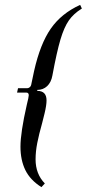

<svg xmlns="http://www.w3.org/2000/svg" viewBox="-20 -655 356 788"><path d="M171 -243Q171 -223 163 -190Q155 -157 153 -150Q140 -104 133 -68.5Q126 -33 126 -1Q126 59 164 98L150 113Q104 84 84 43Q64 2 64 -53Q64 -111 90 -225Q98 -257 98 -264Q98 -275 88 -275H50L54 -293H92Q97 -293 102 -297Q107 -301 108 -307L120 -364Q145 -475 188.5 -537.5Q232 -600 309 -635L316 -620Q282 -599 262.5 -571Q243 -543 228 -492.5Q213 -442 195 -345Q190 -317 173.5 -301.5Q157 -286 133 -286V-282Q171 -282 171 -243Z"/></svg>

Font: Arapey
Style: Italic
Weight: 400
Italic angle: -12°
Designer: Eduardo Rodriguez Tunni
Foundry: Eduardo Rodriguez Tunni
Version: Version 3.000